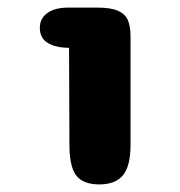

<svg xmlns="http://www.w3.org/2000/svg" viewBox="-20 -762 474 506"><path d="M324 -381Q324 -324 304 -300Q284 -276 242 -276Q201 -276 182.5 -297.5Q164 -319 163 -375L162 -636Q128 -636 106.5 -648.5Q85 -661 85 -689Q85 -713 104.5 -727.5Q124 -742 161 -742Q174 -742 199.5 -742Q225 -742 236 -742Q271 -742 290 -734Q309 -726 316.5 -710Q324 -694 324 -665Z"/></svg>

Font: Coiny 2.0
Style: Regular
Weight: 400
Version: Version 1.001 July 11, 2018